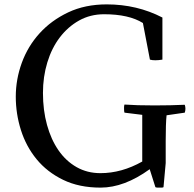

<svg xmlns="http://www.w3.org/2000/svg" viewBox="-20 -836 886 876"><path d="M689 18 663 -64Q547 20 439 20Q341 20 268 -15.5Q195 -51 147 -109.5Q99 -168 75.5 -242.5Q52 -317 52 -395Q52 -474 79.5 -549.5Q107 -625 160.5 -684Q214 -743 291 -779.5Q368 -816 467 -816Q605 -816 721 -756V-564Q703 -561 689 -561Q674 -561 664 -564L632 -731Q568 -771 455 -771Q392 -771 341 -742.5Q290 -714 253 -665.5Q216 -617 196 -551.5Q176 -486 176 -412Q176 -333 194.5 -266Q213 -199 247 -150Q281 -101 329.5 -73.5Q378 -46 438 -46Q535 -46 629 -99V-312L548 -322Q546 -327 546 -338Q546 -343 546 -348Q546 -353 548 -359Q576 -357 609.5 -356Q643 -355 685 -355Q758 -355 823 -358Q826 -349 826 -340Q826 -331 823 -322L740 -310Q738 -291 737 -262Q736 -233 736 -193V-92L726 18Q722 20 718 20Q714 20 709 20Q704 20 699 20Q694 20 689 18Z"/></svg>

Font: Adamina
Style: Regular
Weight: 400
Designer: Cyreal (www.cyreal.org)
Foundry: Cyreal
Version: Version 1.011